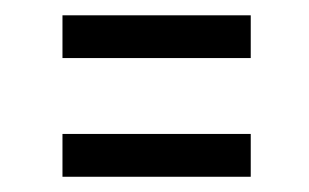

<svg xmlns="http://www.w3.org/2000/svg" viewBox="-20 -357 406 252"><path d="M309.1 -125H62V-181.2H309.1ZM309.1 -280.8H62V-336.9H309.1Z"/></svg>

Font: VL Oswald
Style: Light
Weight: 300
Designer: vernon adams
Foundry: vernon adams
Version: Version ; ttfautohint (v0.92.18-e454-dirty) -l 8 -r 50 -G 20